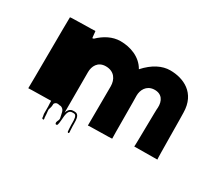

<svg xmlns="http://www.w3.org/2000/svg" viewBox="-98 -713 1031 910"><g transform="rotate(30 418.0 -258.5)"><path d="M201 -112C201 -117 202 -119 199 -122C194 -127 185 -117 192 -114V-112C192 -107 193 -101 193 -95V-90C193 -83 194 -77 194 -70V-64V-54V-49V-38V-34V-31C194 -26 197 -20 197 -15V-9C198 -8 206 -3 207 -8V-13C207 -14 206 -15 206 -16C206 -29 204 -43 203 -54V-60V-63C203 -64 204 -64 204 -64C206 -71 209 -79 209 -88V-91C209 -99 218 -105 225 -105C230 -105 235 -104 239 -103H244C245 -103 246 -102 247 -102C267 -94 265 -73 271 -51V-47C271 -37 261 -30 265 -19C266 -14 274 -15 276 -19C285 -44 274 -104 307 -104H316C332 -104 332 -77 332 -61V-50C332 -43 333 -36 333 -29C333 -25 334 -22 334 -17V-15C334 -13 337 -10 339 -10C341 -10 343 -13 343 -15V-17C343 -20 342 -24 342 -26V-29C342 -36 341 -43 341 -50V-61C341 -85 340 -113 316 -113H307C289 -113 280 -98 276 -85V-307C276 -338 292 -373 336 -373C383 -373 403 -339 403 -302C403 -302 402 -86 402 -87C401 -89 534 -89 533 -91C532 -93 532 -324 531 -325C531 -356 548 -389 587 -392C632 -395 649 -363 647 -326C645 -327 644 -110 642 -111L768 -112C766 -112 765 -366 764 -366C763 -474 682 -509 610 -509C567 -509 521 -487 478 -439C449 -491 390 -511 337 -511C293 -511 253 -489 221 -458C219 -457 216 -457 214 -456C212 -455 210 -494 209 -493C207 -492 73 -491 72 -489C71 -488 70 -101 69 -99C69 -100 201 -101 201 -102Z"/></g></svg>

Font: Hussar Wojna
Style: 3
Weight: 400
Designer: Robert Jablonski
Foundry: Cannot Into Space Fonts
Version: Version 1.01